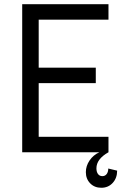

<svg xmlns="http://www.w3.org/2000/svg" viewBox="-20 -720 619 908"><path d="M493 -700V-627H163V-400H433V-327H163V-73H493V0Q436 32 436 76Q436 93 443.5 103Q451 113 464 113Q477 113 484.5 103Q492 93 492 77L534 87Q534 122 513 145Q492 168 459 168Q427 168 406.5 147Q386 126 386 94Q386 65 403.5 39Q421 13 450 0H85V-700Z"/></svg>

Font: MedMera Sans
Style: Regular
Weight: 400
Designer: Kasper Nordkvist
Foundry: UNCUT.wtf
Version: Version 1.300